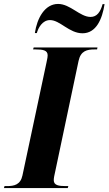

<svg xmlns="http://www.w3.org/2000/svg" viewBox="-58 -955 551 975"><path d="M361 -786C430 -786 461 -857 473 -934H463C452 -894 434 -869 402 -869C348 -869 299 -935 237 -935C169 -935 130 -862 119 -787H129C136 -813 157 -853 196 -853C247 -853 293 -786 361 -786ZM-38 0H286L289 -10H276C240 -10 215 -14 215 -40C215 -51 218 -65 223 -87L341 -646C352 -697 384 -704 422 -704H435L437 -714H113L110 -704H123C160 -704 184 -700 184 -674C184 -669 183 -658 178 -637L56 -64C46 -17 14 -10 -22 -10H-35Z"/></svg>

Font: Noto Serif Display Condensed ExtraBold
Style: Italic
Weight: 800
Width: 3
Italic angle: -12°
Designer: Monotype Design Team
Foundry: Monotype Imaging Inc.
Version: Version 2.009